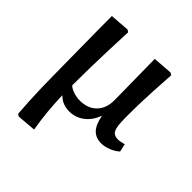

<svg xmlns="http://www.w3.org/2000/svg" viewBox="-198 -659 1026 1026"><g transform="rotate(45 315.5 -146.0)"><path d="M101 224 88 216Q85 178 82.5 129.5Q80 81 78.5 31.5Q77 -18 77 -59Q77 -76 76.5 -112.5Q76 -149 75.5 -197Q75 -245 74.5 -296Q74 -347 73.5 -392.5Q73 -438 73 -469Q73 -500 73 -508L183 -516L196 -508Q193 -444 190.5 -373Q188 -302 186.5 -231Q185 -160 185 -96Q198 -83 222.5 -75Q247 -67 271 -67Q331 -67 366 -102.5Q401 -138 401 -199Q401 -209 400.5 -240Q400 -271 399.5 -312Q399 -353 398.5 -394Q398 -435 397.5 -466.5Q397 -498 397 -508L508 -516L521 -508Q516 -429 513 -374Q510 -319 509 -275Q508 -231 508 -186Q508 -136 512.5 -110Q517 -84 529 -74Q541 -64 564 -64Q577 -64 606 -72L616 -27Q597 -9 568 2.5Q539 14 513 14Q472 14 447.5 -11.5Q423 -37 413 -91H411Q393 -42 356 -14Q319 14 272 14Q220 14 187 -20H185Q187 40 192 95Q197 150 208 215Z"/></g></svg>

Font: Literata Medium
Style: Regular
Weight: 500
Designer: Latin by Veronika Burian and Jose Scaglione. Greek by Irene Vlachou. Cyrillic by Vera Evstafieva.
Foundry: TypeTogether
Version: Version 3.103; ttfautohint (v1.8.4.7-5d5b);gftools[0.9.29]